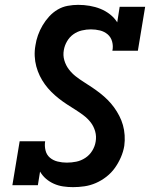

<svg xmlns="http://www.w3.org/2000/svg" viewBox="-20 -763 640 791"><path d="M281 8Q260 8 240 5Q220 2 202 -6Q184 -14 169.5 -26.5Q155 -39 145 -56L136 0H31L61 -181H166Q163 -162 167.5 -143.5Q172 -125 185.5 -113.5Q199 -102 217.5 -97.5Q236 -93 255 -93Q275 -93 294.5 -97Q314 -101 331.5 -112.5Q349 -124 360 -142Q371 -160 374 -179Q378 -201 372 -222Q366 -243 353.5 -259Q341 -275 324.5 -287.5Q308 -300 290.5 -311Q273 -322 256 -333Q239 -344 222.5 -357Q206 -370 191.5 -384.5Q177 -399 165 -415.5Q153 -432 144 -450.5Q135 -469 129.5 -489.5Q124 -510 123 -532Q122 -554 126 -576Q129 -597 136.5 -618Q144 -639 155.5 -658.5Q167 -678 182.5 -695Q198 -712 217.5 -723.5Q237 -735 259 -739Q281 -743 302 -743Q326 -743 349.5 -739Q373 -735 394 -726.5Q415 -718 433 -704Q451 -690 463 -671L473 -735H578L548 -554H443Q447 -573 442 -591.5Q437 -610 423.5 -621.5Q410 -633 392 -637.5Q374 -642 354 -642Q336 -642 317 -637.5Q298 -633 282 -621.5Q266 -610 256 -592.5Q246 -575 243 -557Q239 -535 245 -514.5Q251 -494 263.5 -477.5Q276 -461 292 -448.5Q308 -436 325.5 -425Q343 -414 360 -402.5Q377 -391 393 -378.5Q409 -366 423.5 -351.5Q438 -337 450 -320.5Q462 -304 471.5 -285.5Q481 -267 486.5 -247.5Q492 -228 493.5 -206Q495 -184 492 -162Q488 -138 478 -115Q468 -92 453.5 -71.5Q439 -51 418.5 -35Q398 -19 375 -9Q352 1 328 4.5Q304 8 281 8Z"/></svg>

Font: Iosevka Etoile Oblique
Style: Bold
Weight: 700
Italic angle: -9°
Designer: Belleve Invis
Foundry: Belleve Invis
Version: Version 15.5.2; ttfautohint (v1.8.4)